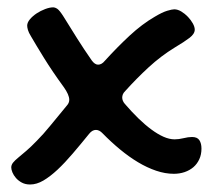

<svg xmlns="http://www.w3.org/2000/svg" viewBox="-20 -510 564 517"><path d="M63.5 -412.1Q57.1 -422.4 55.2 -429.4Q53.2 -436.5 53.2 -440.9Q53.2 -449.2 60.5 -458Q67.9 -466.8 78.6 -473.9Q89.4 -481 101.6 -485.6Q113.8 -490.2 123 -490.2Q128.4 -490.2 134.5 -486.1Q140.6 -481.9 151.4 -464.8Q168.5 -437 187.3 -407.2Q206.1 -377.4 227.1 -347.2Q235.4 -335.9 244.1 -335.9Q253.9 -335.9 262.2 -346.2Q295.4 -382.8 329.1 -414.1Q362.8 -445.3 396.5 -464.8Q417 -477.1 430.2 -481Q443.4 -484.9 449.2 -484.9Q458.5 -484.9 468.3 -479Q478 -473.1 486.1 -464.6Q494.1 -456.1 499.3 -446.8Q504.4 -437.5 504.4 -430.2Q504.4 -418.9 490.5 -408.2Q476.6 -397.5 450.2 -381.8Q413.6 -359.4 380.6 -329.1Q347.7 -298.8 317.4 -265.1Q312.5 -260.3 310.8 -255.9Q309.1 -251.5 309.1 -247.1Q309.1 -243.2 310.8 -238.8Q312.5 -234.4 316.4 -230Q334.5 -209 352.5 -191.4Q370.6 -173.8 387.5 -161.4Q404.3 -148.9 420.2 -141.8Q436 -134.8 450.2 -134.8Q461.4 -134.8 474.1 -137.9Q486.8 -141.1 497.1 -141.1Q511.2 -141.1 516.8 -132.6Q522.5 -124 522.5 -109.9Q522.5 -93.8 516.6 -81.1Q510.7 -68.4 500.7 -59.8Q490.7 -51.3 477.1 -46.6Q463.4 -42 448.2 -42Q424.8 -42 400.4 -50.3Q376 -58.6 351.6 -73.2Q327.1 -87.9 303.2 -107.7Q279.3 -127.4 256.3 -150.9Q247.6 -160.2 238.3 -160.2Q228.5 -160.2 220.2 -149.9Q197.3 -121.6 176 -96.7Q154.8 -71.8 135 -53.2Q115.2 -34.7 96.9 -23.9Q78.6 -13.2 61 -13.2Q48.3 -13.2 38.8 -18.3Q29.3 -23.4 22.9 -30.8Q16.6 -38.1 13.4 -45.9Q10.3 -53.7 10.3 -59.1Q10.3 -65.9 15.1 -72Q20 -78.1 29.3 -85.7Q38.6 -93.3 51 -104Q63.5 -114.7 79.1 -130.9Q96.2 -147.9 116.7 -173.1Q137.2 -198.2 161.1 -227.1Q163.6 -230 165 -233.6Q166.5 -237.3 166.5 -241.2Q166.5 -254.9 151.4 -275.9Q121.1 -317.4 98.6 -353.8Q76.2 -390.1 63.5 -412.1Z"/></svg>

Font: Gochi Hand Cyrillic
Style: Regular
Weight: 400
Designer: Juan Pablo del Peral; Denis Ignatov
Foundry: Juan Pablo del Peral; Denis Ignatov
Version: Version 1.00 June 29, 2018, initial release